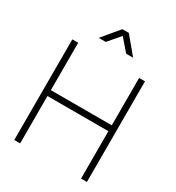

<svg xmlns="http://www.w3.org/2000/svg" viewBox="-216 -1060 1091 1190"><g transform="rotate(30 330.0 -465.0)"><path d="M207 -810 307 -930H353L453 -810H403L330 -895L257 -810ZM70 0V-720H112V-381H548V-720H590V0H548V-339H112V0Z"/></g></svg>

Font: Manrope
Style: Regular
Weight: 400
Designer: Mikhail Sharanda
Foundry: Mikhail Sharanda
Version: Version 4.503